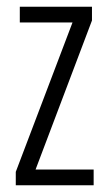

<svg xmlns="http://www.w3.org/2000/svg" viewBox="-20 -552 321 572"><path d="M259 0V-47H86L254 -491V-532H39V-485H196L27 -40V0Z"/></svg>

Font: Noto Sans Kannada ExtraCondensed Light
Style: Regular
Weight: 300
Width: 2
Designer: Jelle Bosma - Monotype Design Team
Foundry: Monotype Imaging Inc.
Version: Version 2.005